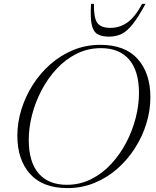

<svg xmlns="http://www.w3.org/2000/svg" viewBox="-20 -955 799 985"><path d="M751.5 -456Q751.5 -388.5 731 -321.5Q710.5 -254.5 672.2 -194.8Q634 -135 581.5 -89Q529 -43 464.2 -16.5Q399.5 10 326.5 10Q199 10 134 -63Q69 -136 69 -259Q69 -326.5 89.8 -393.5Q110.5 -460.5 148.5 -520.2Q186.5 -580 239.2 -626Q292 -672 356.5 -698.5Q421 -725 494 -725Q622 -725 686.8 -652Q751.5 -579 751.5 -456ZM127.5 -237.5Q127.5 -124 178 -65.5Q228.5 -7 322.5 -7Q390 -7 447.5 -35.8Q505 -64.5 550.2 -113.5Q595.5 -162.5 627.5 -223.5Q659.5 -284.5 676.2 -350.2Q693 -416 693 -477.5Q693 -591 642.5 -649.5Q592 -708 498 -708Q430.5 -708 373 -679.2Q315.5 -650.5 270.2 -601.5Q225 -552.5 193 -491.5Q161 -430.5 144.2 -364.8Q127.5 -299 127.5 -237.5ZM546.5 -812Q595 -812 634.2 -840.2Q673.5 -868.5 709 -935H726.5Q690 -868 661.2 -831.5Q632.5 -795 604 -781Q575.5 -767 538.5 -767Q500 -767 478.5 -781Q457 -795 450 -831.2Q443 -867.5 447 -935H462Q460.5 -864.5 478.8 -838.2Q497 -812 546.5 -812Z"/></svg>

Font: Newsreader 72pt Light
Style: Italic
Weight: 300
Italic angle: -17°
Designer: Hugues Gentile
Foundry: Production Type
Version: Version 1.003; ttfautohint (v1.8.3)